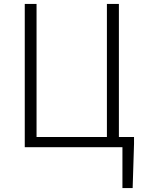

<svg xmlns="http://www.w3.org/2000/svg" viewBox="-20 -749 737 977"><path d="M585 -52V-729H524V-52H166V-729H106V0H603V208H655L662 -17V-52Z"/></svg>

Font: Spoqa Han Sans Neo Light
Style: Regular
Weight: 300
Designer: [Spoqa Han Sans Neo] Dong-huui Kim ___ Younghwa Kang ___ Yujin Lee ___ [Noto Sans] Ryoko NISHIZUKA ____ (kana & ideograp
Foundry: Spoqa (http://www.spoqa-han-sans.com)
Version: Version 1.100;hotconv 1.0.109;makeotfexe 2.5.65596